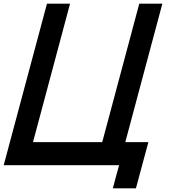

<svg xmlns="http://www.w3.org/2000/svg" viewBox="-20 -895 915 1040"><path d="M591.3 125H716.3Q727.5 83.5 750 0Q772.5 -83.5 783.7 -125H658.7L859.4 -875H734.4L533.7 -125H158.7L359.4 -875H234.4Q195.3 -729 117.2 -437.5Q39.1 -146 0 0H625Q619.1 21 607.9 62.5Q596.7 104 591.3 125Z"/></svg>

Font: Faithful 32x
Style: Oblique
Weight: 400
Foundry: Faithful Resource Pack
Version: Version 1.0; January 27, 2023